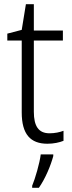

<svg xmlns="http://www.w3.org/2000/svg" viewBox="-20 -678 345 919"><path d="M217 -40C164 -40 142 -75 142 -143V-484H281V-532H142V-658H104L84 -535L15 -517V-484H84V-140C84 -35 126 10 207 10C237 10 264 4 284 -4V-52C266 -45 242 -40 217 -40ZM235 69V61H175C170 103 148 178 134 211V221H166C197 177 223 114 235 69Z"/></svg>

Font: Noto Sans Bengali SemiCondensed Light
Style: Regular
Weight: 300
Width: 4
Designer: Joana Ranito - Universal Thirst; Jelle Bosma - Monotype Design Team
Foundry: Universal Thirst ehf.
Version: Version 3.000